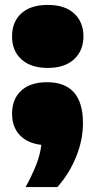

<svg xmlns="http://www.w3.org/2000/svg" viewBox="-20 -580 388 780"><path d="M84 180Q110 132.5 126.5 91Q143 49.5 148 8.5Q91.5 2 60.2 -31.2Q29 -64.5 29 -118Q29 -177.5 66.2 -211.8Q103.5 -246 171 -246Q317 -246 317 -80Q317 -11 289 57.8Q261 126.5 213 180ZM174 -304Q106 -304 67.5 -338.5Q29 -373 29 -432Q29 -491.5 66.8 -525.8Q104.5 -560 174 -560Q244 -560 281.5 -525Q319 -490 319 -432Q319 -374.5 280.8 -339.2Q242.5 -304 174 -304Z"/></svg>

Font: Encode Sans Exp Black
Style: Regular
Weight: 900
Width: 7
Designer: Multiple Designers
Foundry: Impallari Type
Version: Version 3.002; ttfautohint (v1.8.3) -l 8 -r 50 -G 200 -x 14 